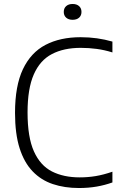

<svg xmlns="http://www.w3.org/2000/svg" viewBox="-20 -936 604 965"><path d="M377 9Q304.5 9 245.5 -10.8Q186.5 -30.5 144 -74.8Q101.5 -119 78.5 -191.2Q55.5 -263.5 55.5 -369Q55.5 -504.5 95.2 -588.2Q135 -672 208.8 -710.5Q282.5 -749 385 -749Q428 -749 467.2 -743.5Q506.5 -738 545 -727V-672.5Q505 -685 465.8 -690.2Q426.5 -695.5 386 -695.5Q300.5 -695.5 240.8 -664.2Q181 -633 149.8 -561.8Q118.5 -490.5 118.5 -371Q118.5 -246.5 150.5 -175.2Q182.5 -104 241.2 -74.2Q300 -44.5 380.5 -44.5Q422 -44.5 461 -51Q500 -57.5 545 -73V-19Q507.5 -5.5 465.8 1.8Q424 9 377 9ZM345 -836.5Q324.5 -836.5 312.5 -847.2Q300.5 -858 300.5 -876Q300.5 -894.5 312.5 -905.2Q324.5 -916 345 -916Q365.5 -916 377.5 -905.2Q389.5 -894.5 389.5 -876Q389.5 -858 377.5 -847.2Q365.5 -836.5 345 -836.5Z"/></svg>

Font: Encode Sans Condensed Thin Light
Style: Regular
Weight: 300
Version: Version 3.002